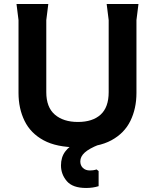

<svg xmlns="http://www.w3.org/2000/svg" viewBox="-20 -720 770 954"><path d="M365 12Q261 12 196.5 -23Q132 -58 102 -119.5Q72 -181 72 -258V-620L62 -700H220L210 -620V-262Q210 -187 252.5 -150.5Q295 -114 367 -114Q440 -114 480 -150.5Q520 -187 520 -262V-620L510 -700H668L658 -620V-258Q658 -181 628 -119.5Q598 -58 533.5 -23Q469 12 365 12ZM470 130V205Q442 214 408 214Q341 214 312 180Q283 146 283 102Q283 61 304 33Q325 5 362.5 -13Q400 -31 447 -41L471 -1Q423 18 401 38Q379 58 379 82Q379 102 392 114.5Q405 127 427 127Q434 127 442 126Q450 125 460 122Z"/></svg>

Font: AR One Sans
Style: Bold
Weight: 700
Designer: Niteesh Yadav
Foundry: Niteesh Yadav
Version: Version 1.001;gftools[0.9.33]